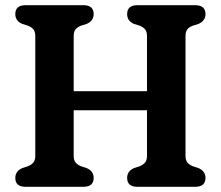

<svg xmlns="http://www.w3.org/2000/svg" viewBox="-20 -720 851 740"><path d="M264 -119.5Q264 -102.5 271.5 -93.5Q279 -84.5 293 -79L314.5 -72Q341 -60 341 -34.5Q341 0 301.5 0H78.5Q39 0 39 -34.5Q39 -60 65.5 -72L86.5 -79Q101 -84.5 108.5 -93.5Q116 -102.5 116 -119.5V-580.5Q116 -598 108.8 -606.8Q101.5 -615.5 87.5 -621L65.5 -628Q39 -639.5 39 -665.5Q39 -700 78.5 -700H301.5Q341 -700 341 -665.5Q341 -640 314.5 -628L292 -621Q278.5 -615.5 271.2 -606.8Q264 -598 264 -580.5V-368.5H546.5V-580.5Q546.5 -598 539.2 -606.8Q532 -615.5 518.5 -621L496 -628Q470 -639.5 470 -665.5Q470 -700 509.5 -700H732Q772 -700 772 -665.5Q772 -640 745.5 -628L723 -621Q709 -615.5 702 -606.8Q695 -598 695 -580.5V-119.5Q695 -102.5 702.5 -93.5Q710 -84.5 724 -79L745.5 -72Q772 -60 772 -34.5Q772 0 732 0H509.5Q470 0 470 -34.5Q470 -60 496 -72L517.5 -79Q531.5 -84.5 539 -93.5Q546.5 -102.5 546.5 -119.5V-295H264Z"/></svg>

Font: Fraunces 72pt SuperSoft SemiBold
Style: Regular
Weight: 600
Version: Version 1.000;[b76b70a41]